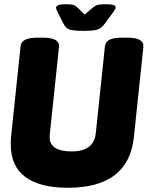

<svg xmlns="http://www.w3.org/2000/svg" viewBox="-20 -880 698 908"><path d="M301 8Q169 8 100 -43Q31 -94 31 -196Q31 -204 31 -212.5Q31 -221 32 -230L77 -659Q79 -682 99 -692Q119 -702 161 -702H183Q263 -702 259 -658L216 -250Q215 -242 215 -238Q215 -234 215 -231Q215 -164 319 -164Q424 -164 433 -250L476 -659Q478 -682 498 -692Q518 -702 560 -702H582Q662 -702 658 -658L613 -230Q587 8 301 8ZM482 -860Q527 -860 527 -846Q527 -838 515 -822L477 -770Q459 -745 438.5 -739.5Q418 -734 375 -734Q332 -734 311.5 -739.5Q291 -745 279 -770L253 -822Q245 -837 245 -843Q245 -860 291 -860Q312 -860 323.5 -857.5Q335 -855 348 -843L380 -811L418 -843Q433 -856 447 -858Q461 -860 482 -860Z"/></svg>

Font: Asap Semi Condensed Semi Condensed Black
Style: Italic
Weight: 900
Width: 4
Italic angle: -6°
Designer: Pablo Cosgaya
Foundry: Omnibus-Type
Version: Version 3.001; ttfautohint (v1.8.4.7-5d5b)